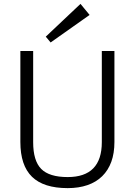

<svg xmlns="http://www.w3.org/2000/svg" viewBox="-20 -963 695 990"><path d="M329 7Q205 7 145 -51.5Q85 -110 85 -231V-700H151V-230Q151 -134 192.5 -92Q234 -50 329 -50Q505 -50 505 -230V-700H570V-231Q570 -173 554 -129Q538 -85 507 -54.5Q476 -24 431 -8.5Q386 7 329 7ZM442 -886 241 -744 216 -774 395 -943Z"/></svg>

Font: Pathway Extreme 8pt Thin 12pt ExtraLight
Style: Regular
Weight: 250
Version: Version 1.001;gftools[0.9.26]